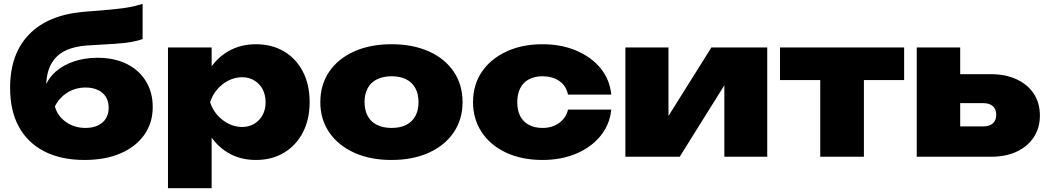

<svg xmlns="http://www.w3.org/2000/svg" viewBox="-20 -822 5489 1007"><path d="M423 17Q300 17 212.5 -28Q125 -73 79 -157Q33 -241 33 -361Q33 -539 132.5 -641.5Q232 -744 419 -760Q496 -766 546 -770.5Q596 -775 628.5 -779.5Q661 -784 683.5 -789.5Q706 -795 728 -802V-617Q703 -608 669.5 -602Q636 -596 586 -592.5Q536 -589 462 -585Q336 -581 279 -526.5Q222 -472 222 -365V-348L216 -365Q233 -412 273 -447Q313 -482 369.5 -500.5Q426 -519 492 -519Q579 -519 644 -487Q709 -455 745 -396.5Q781 -338 781 -261Q781 -177 736.5 -114.5Q692 -52 612 -17.5Q532 17 423 17ZM429 -151Q466 -151 493.5 -164Q521 -177 535.5 -201Q550 -225 550 -257Q550 -290 535.5 -313.5Q521 -337 493.5 -350Q466 -363 429 -363Q376 -363 333 -336Q290 -309 268 -264Q281 -214 325.5 -182.5Q370 -151 429 -151Z M861 -573H1090V-420L1081 -394V-219L1090 -168V165H861ZM1020 -286Q1032 -379 1072.5 -447.5Q1113 -516 1177 -553Q1241 -590 1322 -590Q1406 -590 1469.5 -552.5Q1533 -515 1568.5 -446.5Q1604 -378 1604 -286Q1604 -196 1568.5 -127.5Q1533 -59 1469.5 -21Q1406 17 1322 17Q1240 17 1176.5 -20.5Q1113 -58 1073 -126.5Q1033 -195 1020 -286ZM1373 -286Q1373 -324 1357.5 -353.5Q1342 -383 1314 -400Q1286 -417 1250 -417Q1213 -417 1179 -400Q1145 -383 1119.5 -353.5Q1094 -324 1082 -286Q1094 -248 1119.5 -219Q1145 -190 1179 -173Q1213 -156 1250 -156Q1286 -156 1314 -173Q1342 -190 1357.5 -219Q1373 -248 1373 -286Z M2033 17Q1922 17 1838 -21Q1754 -59 1707 -127.5Q1660 -196 1660 -286Q1660 -378 1707 -446.5Q1754 -515 1838 -552.5Q1922 -590 2034 -590Q2145 -590 2229 -552.5Q2313 -515 2359.5 -446.5Q2406 -378 2406 -286Q2406 -196 2359.5 -127.5Q2313 -59 2229 -21Q2145 17 2033 17ZM2034 -151Q2079 -151 2110.5 -167Q2142 -183 2158.5 -213.5Q2175 -244 2175 -286Q2175 -329 2158.5 -359.5Q2142 -390 2110.5 -406Q2079 -422 2034 -422Q1989 -422 1957 -406Q1925 -390 1908.5 -359.5Q1892 -329 1892 -287Q1892 -244 1908.5 -213.5Q1925 -183 1957 -167Q1989 -151 2034 -151Z M3186 -247Q3178 -168 3129 -108.5Q3080 -49 3001.5 -16Q2923 17 2825 17Q2718 17 2635.5 -21Q2553 -59 2507 -128Q2461 -197 2461 -286Q2461 -377 2507 -445Q2553 -513 2635.5 -551.5Q2718 -590 2825 -590Q2923 -590 3001.5 -557Q3080 -524 3129 -465Q3178 -406 3186 -326H2959Q2949 -373 2913 -397.5Q2877 -422 2825 -422Q2785 -422 2755 -406.5Q2725 -391 2709 -360.5Q2693 -330 2693 -286Q2693 -242 2709 -212Q2725 -182 2755 -166.5Q2785 -151 2825 -151Q2877 -151 2913 -177.5Q2949 -204 2959 -247Z M3260 0V-573H3486V-127L3441 -142L3711 -573H4004V0H3779V-461L3823 -445L3545 0Z M4282 -494H4511V0H4282ZM4071 -573H4722V-402H4071Z M4788 0V-573H5016V-55L4948 -159H5137Q5170 -159 5187.5 -175Q5205 -191 5205 -220Q5205 -249 5187.5 -265Q5170 -281 5137 -281H4945V-433H5176Q5254 -433 5312 -406Q5370 -379 5402 -330.5Q5434 -282 5434 -216Q5434 -151 5402 -102.5Q5370 -54 5313 -27Q5256 0 5179 0Z"/></svg>

Font: Unbounded ExtraBold
Style: Regular
Weight: 800
Designer: Luke Prowse, Jean-Baptiste Morizot, Fátima Lázaro, Florian Runge
Foundry: NaN
Version: Version 1.701;gftools[0.9.28.dev5+ged2979d]